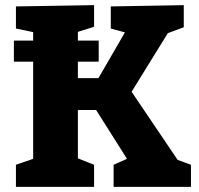

<svg xmlns="http://www.w3.org/2000/svg" viewBox="-20 -727 773 747"><path d="M492 -370 671 -105 723 -86V0H422V-86L474 -109L354 -299H283V-111L346 -86V0H42V-86L109 -109V-487H34V-569H109V-602L42 -616V-702L346 -707V-623L283 -603V-569H364V-487H283V-423H363L466 -601L411 -616V-702L695 -707V-621L633 -598Z"/></svg>

Font: Bitter Pro ExtraBold
Style: Regular
Weight: 800
Designer: Sol Matas, and Bitter project Authors
Foundry: Sol Matas
Version: Version 1.010